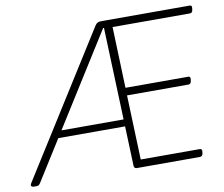

<svg xmlns="http://www.w3.org/2000/svg" viewBox="-96 -795 1039 891"><g transform="rotate(-10 423.0 -349.0)"><path d="M-5 2Q-12 2 -15.5 -0.5Q-19 -3 -19 -7Q-19 -10 -17.5 -12Q-16 -14 -15 -17L405 -684Q409 -690 413 -693.5Q417 -697 422.5 -698.5Q428 -700 436 -700H851Q857 -700 859.5 -697Q862 -694 861 -686L860 -678Q859 -671 855.5 -667.5Q852 -664 847 -664H482L492 -376H787Q793 -376 795.5 -373Q798 -370 797 -362L796 -354Q795 -347 791.5 -343.5Q788 -340 783 -340H493L504 -36H781Q787 -36 790 -33Q793 -30 792 -22L791 -14Q790 -7 786 -3.5Q782 0 777 0H480Q473 0 469.5 -3.5Q466 -7 466 -14L442 -667H438L25 -10Q19 -1 15 0.5Q11 2 1 2ZM129 -200 133 -233H488L484 -200Z"/></g></svg>

Font: Asap Thin
Style: Italic
Weight: 250
Italic angle: -6°
Designer: Pablo Cosgaya
Foundry: Omnibus-Type
Version: Version 3.001